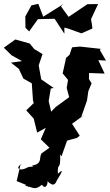

<svg xmlns="http://www.w3.org/2000/svg" viewBox="-48 -766 573 1002"><path d="M58 97 39 179 96 202C102 228 108 189 82 203C127 211 132 230 171 198C195 237 217 164 182 157C221 212 239 202 248 177C288 113 276 120 254 141C251 73 269 133 266 40L273 50L302 -32L355 -47L368 -58L328 -120L398 -171L375 -153L406 -241L413 -290L430 -331L416 -354L417 -385L498 -382L465 -452L505 -450L473 -505L478 -511L369 -523L328 -519L315 -480L297 -464L279 -383L307 -349L300 -307L313 -259L242 -207L219 -183L206 -239L217 -304L232 -307L167 -352L154 -425L174 -484L167 -488L131 -510L107 -539L32 -560L-28 -517L13 -477L67 -447L9 -439L50 -407L74 -356L118 -331L124 -243L128 -228L89 -190L128 -147L146 -74L191 -99L165 -39L210 5L168 35C154 62 175 87 119 99C138 124 134 95 97 107C50 134 29 106 67 90ZM433 -630 427 -666 464 -745 408 -744 310 -678 270 -733 283 -745 173 -676 179 -675 152 -746 116 -738 84 -680 85 -621 104 -602 150 -666 237 -668 288 -590V-622L307 -617L377 -592L434 -617Z"/></svg>

Font: Asimov Aggro
Style: Medium
Weight: 500
Designer: Google
Version: Version 2.000980; 2014